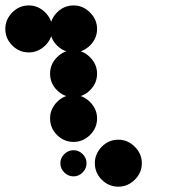

<svg xmlns="http://www.w3.org/2000/svg" viewBox="-24 -691 711 715"><path d="M416.7 -170.8Q451.7 -170.8 477.9 -144.6Q504.2 -118.3 504.2 -83.3Q504.2 -47.5 477.9 -21.7Q451.7 4.2 416.7 4.2Q380.8 4.2 355 -21.7Q329.2 -47.5 329.2 -83.3Q329.2 -118.3 355 -144.6Q380.8 -170.8 416.7 -170.8ZM250 -131.7Q269.2 -131.7 283.8 -117.1Q298.3 -102.5 298.3 -83.3Q298.3 -63.3 283.8 -48.8Q269.2 -34.2 250 -34.2Q230 -34.2 215.4 -48.8Q200.8 -63.3 200.8 -83.3Q200.8 -102.5 215.4 -117.1Q230 -131.7 250 -131.7ZM250 -337.5Q285 -337.5 311.2 -311.2Q337.5 -285 337.5 -250Q337.5 -214.2 311.2 -188.3Q285 -162.5 250 -162.5Q214.2 -162.5 188.3 -188.3Q162.5 -214.2 162.5 -250Q162.5 -285 188.3 -311.2Q214.2 -337.5 250 -337.5ZM250 -504.2Q285 -504.2 311.2 -477.9Q337.5 -451.7 337.5 -416.7Q337.5 -380.8 311.2 -355Q285 -329.2 250 -329.2Q214.2 -329.2 188.3 -355Q162.5 -380.8 162.5 -416.7Q162.5 -451.7 188.3 -477.9Q214.2 -504.2 250 -504.2ZM250 -670.8Q285 -670.8 311.2 -644.6Q337.5 -618.3 337.5 -583.3Q337.5 -547.5 311.2 -521.7Q285 -495.8 250 -495.8Q214.2 -495.8 188.3 -521.7Q162.5 -547.5 162.5 -583.3Q162.5 -618.3 188.3 -644.6Q214.2 -670.8 250 -670.8ZM83.3 -670.8Q118.3 -670.8 144.6 -644.6Q170.8 -618.3 170.8 -583.3Q170.8 -547.5 144.6 -521.7Q118.3 -495.8 83.3 -495.8Q47.5 -495.8 21.7 -521.7Q-4.2 -547.5 -4.2 -583.3Q-4.2 -618.3 21.7 -644.6Q47.5 -670.8 83.3 -670.8Z"/></svg>

Font: 0xA000-Dots-Mono
Style: Dots-Mono
Weight: 400
Version: Version 0.1